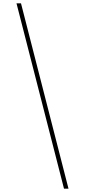

<svg xmlns="http://www.w3.org/2000/svg" viewBox="-20 -906 510 1152"><path d="M106 -886H79L364 226H391Z"/></svg>

Font: Noto Sans Kannada UI Thin
Style: Regular
Weight: 100
Designer: Jelle Bosma - Monotype Design Team
Foundry: Monotype Imaging Inc.
Version: Version 2.005